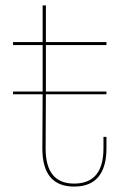

<svg xmlns="http://www.w3.org/2000/svg" viewBox="-20 -680 458 707"><path d="M149 -514V-343H372V-333H149L148 -133Q148 -4 253 -4Q361 -4 361 -134V-176H372V-134Q372 -65 342.5 -29Q313 7 253 7Q136 7 136 -133L137 -333H28V-343H137V-514H28V-525H137V-660H149V-525H372V-514Z"/></svg>

Font: Hepta Slab Thin
Style: Regular
Weight: 250
Designer: Michael LaGattuta
Foundry: Michael LaGattuta
Version: Version 1.100; ttfautohint (v1.8) -l 8 -r 50 -G 200 -x 14 -D